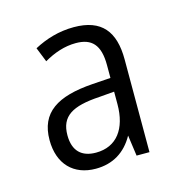

<svg xmlns="http://www.w3.org/2000/svg" viewBox="-62 -846 424 446"><g transform="rotate(-15 150.0 -622.5)"><path d="M152 -788C116 -788 84 -778 56 -763L70 -728C94 -742 120 -751 147 -751C185 -751 204 -732 204 -683V-652L160 -649C74 -643 30 -615 30 -549C30 -491 64 -457 117 -457C158 -457 189 -476 209 -512L216 -462H247V-685C247 -752 219 -788 152 -788ZM168 -616 204 -619V-589C204 -530 177 -493 127 -493C93 -493 73 -511 73 -549C73 -595 102 -612 168 -616Z"/></g></svg>

Font: Noto Sans Malayalam UI Condensed Light
Style: Regular
Weight: 300
Width: 3
Designer: Jelle Bosma - Monotype Design Team
Foundry: Monotype Imaging Inc.
Version: Version 2.104